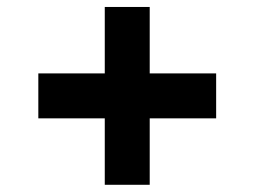

<svg xmlns="http://www.w3.org/2000/svg" viewBox="-20 -562 720 543"><path d="M276.3 -39.4H403.4V-227.3H591.3V-354.4H403.4V-542.3H276.3V-354.4H88.4V-227.3H276.3Z"/></svg>

Font: Margiela Sans
Style: Bold
Weight: 700
Designer: Stefan Endress, Andreas Faust
Version: Version 1.100;FEAKit 1.0